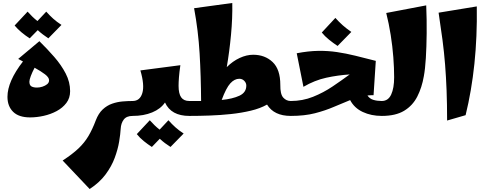

<svg xmlns="http://www.w3.org/2000/svg" viewBox="-20 -777 3256 1287"><path d="M182 10Q106 10 68 -27.5Q30 -65 30 -128Q30 -231 134 -365Q126 -369 118 -373.5Q110 -378 102 -382L244 -501Q297 -449 344 -395Q391 -341 420.5 -284Q450 -227 450 -166Q450 -120 425 -87Q400 -54 360 -32.5Q320 -11 273 -0.5Q226 10 182 10ZM177 -230Q177 -206 190.5 -198Q204 -190 228 -190Q246 -190 264.5 -196Q283 -202 296 -212.5Q309 -223 309 -239Q309 -258 281.5 -279Q254 -300 212 -323Q196 -293 186.5 -267.5Q177 -242 177 -230ZM179 -520Q151 -538 124.5 -560Q98 -582 78 -606L165 -699Q181 -681 197 -665.5Q213 -650 231 -636L290 -699Q313 -673 337 -651.5Q361 -630 392 -610L304 -520Q286 -532 267.5 -546Q249 -560 233 -575Z M581 490 400 299Q466 256 506 218Q546 180 572.5 135.5Q599 91 622 30Q640 -17 668.5 -43.5Q697 -70 731.5 -82Q766 -94 801.5 -97Q837 -100 869 -100L889 -50L869 0Q828 0 809.5 24.5Q791 49 789 86Q787 122 778.5 173Q770 224 749 281Q728 338 687.5 392.5Q647 447 581 490Z M869 0V-100Q918 -100 934 -153Q950 -206 921 -305L1189 -340Q1182 -291 1179.5 -258Q1177 -225 1177 -202Q1177 -149 1194.5 -124.5Q1212 -100 1249 -100L1269 -50L1249 0Q1127 0 1086 -90Q1057 -47 1000 -23.5Q943 0 869 0ZM998 208Q970 190 943.5 168.5Q917 147 897 122L984 29Q1000 47 1016 62.5Q1032 78 1050 92L1109 29Q1132 55 1156 76.5Q1180 98 1211 118L1123 208Q1104 196 1086 182.5Q1068 169 1051 153Z M1249 0V-100Q1269 -100 1288.5 -100Q1308 -100 1328 -100Q1327 -267 1318 -419Q1309 -571 1281 -722L1537 -757Q1539 -656 1528.5 -544Q1518 -432 1500 -327Q1540 -367 1586.5 -388.5Q1633 -410 1677 -410Q1756 -410 1807.5 -361Q1859 -312 1859 -208Q1858 -146 1878.5 -123Q1899 -100 1929 -100L1949 -50L1929 0Q1817 0 1770 -76Q1724 -50 1661 -35Q1598 -20 1527.5 -12.5Q1457 -5 1385 -2.5Q1313 0 1249 0ZM1584 -249Q1552 -249 1524 -218.5Q1496 -188 1466 -107Q1539 -114 1585 -135.5Q1631 -157 1631 -203Q1631 -221 1617.5 -235Q1604 -249 1584 -249Z M1929 0V-100Q2008 -100 2078 -128Q2148 -156 2209.5 -197.5Q2271 -239 2324 -278Q2245 -273 2167 -256Q2089 -239 2014 -195L1969 -420Q2047 -435 2112.5 -436Q2178 -437 2238.5 -428Q2299 -419 2362 -403.5Q2425 -388 2499 -369L2484 -139Q2463 -139 2443 -137Q2458 -115 2483 -107.5Q2508 -100 2539 -100L2559 -50L2539 0Q2468 0 2411.5 -26.5Q2355 -53 2327 -106Q2274 -85 2217.5 -60.5Q2161 -36 2091.5 -18Q2022 0 1929 0ZM2243 -469Q2214 -488 2185.5 -511Q2157 -534 2137 -559L2228 -657Q2253 -629 2278 -607Q2303 -585 2335 -563Z M2539 0V-100Q2582 -100 2602 -143Q2622 -186 2622 -259Q2622 -321 2616.5 -393.5Q2611 -466 2599 -542Q2587 -618 2569 -690L2837 -741Q2841 -644 2840 -553Q2839 -462 2834.5 -388Q2830 -314 2821 -266Q2808 -190 2777 -129.5Q2746 -69 2689 -34.5Q2632 0 2539 0Z M2977 31Q2977 -80 2973.5 -171Q2970 -262 2963.5 -344Q2957 -426 2946 -510Q2935 -594 2920 -692L3176 -734Q3179 -531 3160 -349.5Q3141 -168 3101 -5Z"/></svg>

Font: Marhey ExtraBold
Style: Regular
Weight: 800
Designer: Nur Syamsi & Bustanul Arifin
Foundry: Namelatype
Version: Version 1.000; ttfautohint (v1.8.4.7-5d5b)